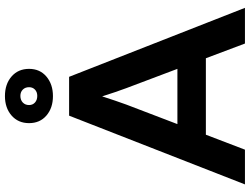

<svg xmlns="http://www.w3.org/2000/svg" viewBox="-140 -896 1035 796"><g transform="rotate(-90 378.0 -497.5)"><path d="M12 0 297 -729H458L744 0H596L535 -162H218L156 0ZM343 -492 262 -280H491L411 -492Q395 -535 377 -592Q368 -563 359.5 -539Q351 -515 343 -492ZM491 -895Q491 -850 459 -823Q427 -796 378 -796Q329 -796 297.5 -823Q266 -850 266 -895Q266 -940 297.5 -967.5Q329 -995 378 -995Q428 -995 459.5 -967.5Q491 -940 491 -895ZM415 -895Q415 -911 405 -921Q395 -931 379 -931Q362 -931 351.5 -921Q341 -911 341 -895Q341 -880 351.5 -870.5Q362 -861 379 -861Q395 -861 405 -870.5Q415 -880 415 -895Z"/></g></svg>

Font: BDO Grotesk DemiBold
Style: Regular
Weight: 600
Designer: Deni Anggara
Foundry: Lokal Container
Version: Version 2.000